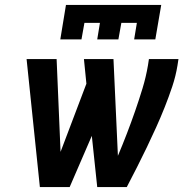

<svg xmlns="http://www.w3.org/2000/svg" viewBox="-20 -760 790 780"><path d="M142 0 88 -520H210L226 -143L331 -420L321 -520H441L459 -127Q478 -172 495.5 -217.5Q513 -263 529 -309Q545 -355 559 -401Q573 -447 581 -494L585 -520H705L701 -494Q694 -451 680 -409Q666 -367 649.5 -325.5Q633 -284 614.5 -243Q596 -202 576.5 -161.5Q557 -121 536.5 -80.5Q516 -40 495 0H375L353 -208L263 0ZM225 -600 248 -740H635L611 -600H525L536 -667H473L461 -600H375L386 -667H323L311 -600Z"/></svg>

Font: Zed Sans Extended
Style: Bold Italic
Weight: 700
Width: 7
Italic angle: -9°
Designer: Belleve Invis
Foundry: Belleve Invis
Version: Version 1.0.0; ttfautohint (v1.8.4)